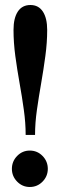

<svg xmlns="http://www.w3.org/2000/svg" viewBox="-20 -728 240 767"><path d="M82.5 -189Q82.5 -237 75.2 -289.2Q68 -341.5 58.2 -396Q48.5 -450.5 41.2 -504.2Q34 -558 34 -608.5Q34 -655.5 51.2 -681.8Q68.5 -708 101.5 -708Q134 -708 151.2 -681.8Q168.5 -655.5 168.5 -608.5Q168.5 -558 161.2 -504.2Q154 -450.5 144.5 -396Q135 -341.5 127.5 -289.2Q120 -237 120 -189ZM99 19Q69.5 19 48.5 -2.5Q27.5 -24 27.5 -53.5Q27.5 -83.5 48.5 -105Q69.5 -126.5 99 -126.5Q129 -126.5 150 -105Q171 -83.5 171 -53.5Q171 -24 150 -2.5Q129 19 99 19Z"/></svg>

Font: Imbue Thin 10pt ExtraBold
Style: Regular
Weight: 800
Version: Version 1.102